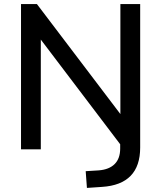

<svg xmlns="http://www.w3.org/2000/svg" viewBox="-20 -732 790 941"><path d="M667 -712V-9Q667 172 480 184L406 189L400 107L464 103Q515 99 542 72Q569 45 569 -4V-25L180 -538V0H83V-712H161L570 -173V-712Z"/></svg>

Font: Muli SemiBold
Style: Regular
Weight: 600
Designer: Vernon Adams
Foundry: Vernon Adams
Version: Version 2.000